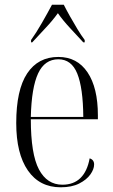

<svg xmlns="http://www.w3.org/2000/svg" viewBox="-20 -786 479 816"><path d="M238 10Q148 10 98.5 -61.5Q49 -133 49 -263Q49 -404 95.5 -474Q142 -544 228 -544Q308 -544 352 -478.5Q396 -413 396 -296V-279H111Q111 -131 145.5 -66Q180 -1 245 -1Q293 -1 322 -29.5Q351 -58 361 -113Q380 -107 380 -87Q380 -67 364 -44.5Q348 -22 316.5 -6Q285 10 238 10ZM334 -289Q333 -412 308.5 -473Q284 -534 228 -534Q170 -534 142 -474Q114 -414 111 -289ZM112 -616Q133 -645 158 -688.5Q183 -732 201 -766H251Q262 -744 277.5 -716.5Q293 -689 309 -662.5Q325 -636 340 -616V-606H334Q310 -632 278 -666.5Q246 -701 226 -730Q203 -698 174 -667.5Q145 -637 117 -606H112Z"/></svg>

Font: Noto Serif Display Condensed Light
Style: Regular
Weight: 300
Width: 3
Designer: Monotype Design Team
Foundry: Monotype Imaging Inc.
Version: Version 2.009